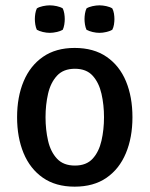

<svg xmlns="http://www.w3.org/2000/svg" viewBox="-20 -686 560 719"><path d="M476 -247Q476 -170.5 451.2 -111.8Q426.5 -53 378.5 -20Q330.5 13 259.5 13Q188.5 13 140.5 -20.5Q92.5 -54 68.2 -112.8Q44 -171.5 44 -247Q44 -323 68.5 -381.5Q93 -440 141 -473.2Q189 -506.5 259.5 -506.5Q331 -506.5 379.2 -473.2Q427.5 -440 451.8 -381.5Q476 -323 476 -247ZM150.5 -247Q150.5 -200.5 160 -159Q169.5 -117.5 193.5 -91.8Q217.5 -66 260.5 -66Q303.5 -66 327 -91.8Q350.5 -117.5 360 -159Q369.5 -200.5 369.5 -247Q369.5 -293.5 360 -335Q350.5 -376.5 327 -402.5Q303.5 -428.5 260.5 -428.5Q217.5 -428.5 193.5 -402.5Q169.5 -376.5 160 -335Q150.5 -293.5 150.5 -247ZM110.5 -614.5Q110.5 -624 112.2 -635Q114 -646 118 -654.5Q126.5 -660 140.5 -663Q154.5 -666 166.5 -666Q178.5 -666 192.5 -663Q206.5 -660 215 -654.5Q219 -646 220.8 -635Q222.5 -624 222.5 -614.5Q222.5 -605.5 220.8 -594.2Q219 -583 215 -574.5Q206.5 -569.5 192.5 -566.2Q178.5 -563 166.5 -563Q154.5 -563 140.5 -566.2Q126.5 -569.5 118 -574.5Q114 -583 112.2 -594.2Q110.5 -605.5 110.5 -614.5ZM296.5 -614.5Q296.5 -624 298.2 -635Q300 -646 304 -654.5Q312.5 -660 326.5 -663Q340.5 -666 352.5 -666Q364.5 -666 378.2 -663Q392 -660 400.5 -654.5Q405 -646 406.8 -635Q408.5 -624 408.5 -614.5Q408.5 -605.5 406.8 -594.2Q405 -583 400.5 -574.5Q392 -569.5 378.2 -566.2Q364.5 -563 352.5 -563Q340.5 -563 326.5 -566.2Q312.5 -569.5 304 -574.5Q300 -583 298.2 -594.2Q296.5 -605.5 296.5 -614.5Z"/></svg>

Font: Signika Light
Style: Regular
Weight: 400
Version: Version 2.003;gftools[0.9.32]